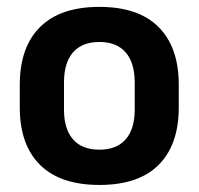

<svg xmlns="http://www.w3.org/2000/svg" viewBox="-20 -524 577 558"><path d="M269 13.5Q155 13.5 96.2 -45Q37.5 -103.5 37.5 -211.5V-278Q37.5 -386.5 96.2 -445.2Q155 -504 269 -504Q382.5 -504 441 -445.2Q499.5 -386.5 499.5 -278V-211.5Q499.5 -103.5 441.2 -45Q383 13.5 269 13.5ZM269 -89Q319 -89 345.2 -119Q371.5 -149 371.5 -205V-284.5Q371.5 -341.5 345.2 -371.8Q319 -402 269 -402Q218.5 -402 192.2 -371.8Q166 -341.5 166 -284.5V-205Q166 -149 192.2 -119Q218.5 -89 269 -89Z"/></svg>

Font: Anek Gujarati Medium SemiBold
Style: Regular
Weight: 600
Version: Version 1.003